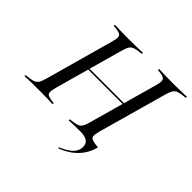

<svg xmlns="http://www.w3.org/2000/svg" viewBox="-195 -755 1093 1093"><g transform="rotate(45 352.0 -208.0)"><path d="M410.5 154.8 407.3 148.4Q460.5 125.8 482.7 102Q504.8 78.2 504.8 50Q504.8 23.4 486.7 10.5Q468.5 -2.4 431.5 -2.4L500.8 -11.3L566.1 -8.9Q556.5 29 536.3 59.7Q516.1 90.3 485.1 114.1Q454 137.9 410.5 154.8ZM337.9 0 340.3 -8.9Q374.2 -12.1 391.5 -17.7Q408.9 -23.4 417.3 -37.1Q425.8 -50.8 433.1 -78.2L549.2 -492.7Q557.3 -521 555.6 -534.7Q554 -548.4 540.3 -554Q526.6 -559.7 495.2 -562.1L497.6 -571Q516.1 -570.2 544 -569.4Q571.8 -568.5 604.8 -568.5Q641.1 -568.5 671 -569.4Q700.8 -570.2 721.8 -571L719.4 -562.1Q685.5 -558.9 667.7 -553.6Q650 -548.4 641.1 -534.7Q632.3 -521 624.2 -492.7L508.1 -78.2Q500.8 -50.8 502 -36.7Q503.2 -22.6 518.1 -17.3Q533.1 -12.1 565.3 -8.9L562.9 0Q543.5 -1.6 514.9 -2Q486.3 -2.4 451.6 -2.4Q416.9 -2.4 387.9 -2Q358.9 -1.6 337.9 0ZM-17.7 0 -15.3 -8.9Q20.2 -12.1 37.9 -17.3Q55.6 -22.6 64.9 -36.7Q74.2 -50.8 81.5 -78.2L196.8 -492.7Q204.8 -520.2 203.6 -534.3Q202.4 -548.4 187.5 -554Q172.6 -559.7 139.5 -562.1L141.1 -571Q161.3 -570.2 189.9 -569.4Q218.5 -568.5 253.2 -568.5Q287.9 -568.5 317.3 -569.4Q346.8 -570.2 366.9 -571L365.3 -562.1Q331.5 -558.9 314.1 -553.2Q296.8 -547.6 288.3 -534.3Q279.8 -521 271.8 -492.7L156.5 -78.2Q149.2 -50.8 150 -36.7Q150.8 -22.6 164.9 -17.3Q179 -12.1 210.5 -8.9L208.1 0Q188.7 -1.6 160.9 -2Q133.1 -2.4 100 -2.4Q63.7 -2.4 33.9 -2Q4 -1.6 -17.7 0ZM193.5 -283.1 196 -291.9H506.5L503.2 -283.1Z"/></g></svg>

Font: Playfair 144pt Light
Style: Italic
Weight: 300
Italic angle: -15.6°
Designer: Claus Eggers Sørensen
Foundry: Claus Eggers Sørensen
Version: Version 2.001;gftools[0.9.30]